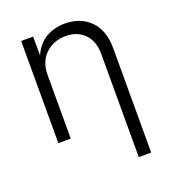

<svg xmlns="http://www.w3.org/2000/svg" viewBox="-137 -657 864 964"><g transform="rotate(-20 294.5 -174.5)"><path d="M149.9 -340.3V0H83.5V-545.9H147.5L147.9 -445.3Q172.9 -502 217.8 -527.6Q262.7 -553.2 318.4 -553.2Q401.4 -553.2 453.4 -501.7Q505.4 -450.2 505.4 -353V204.1H439V-348.1Q439 -415 401.4 -453.9Q363.8 -492.7 300.8 -492.7Q236.3 -492.7 193.1 -451.7Q149.9 -410.6 149.9 -340.3Z"/></g></svg>

Font: Inter Light
Style: Regular
Weight: 300
Designer: Rasmus Andersson
Foundry: rsms
Version: Version 4.000;git-a52131595